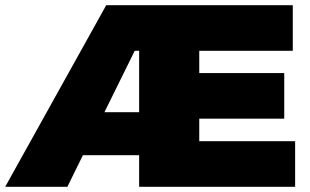

<svg xmlns="http://www.w3.org/2000/svg" viewBox="-30 -721 1197 741"><path d="M739 -176V-263H1067V-439H739V-525H1100V-701H380L-10 0H230L290 -122H507V0H1109V-176ZM373 -288 490 -525H507V-288Z"/></svg>

Font: Montserrat-Arabic Black
Style: Regular
Weight: 900
Designer: Mohamed Gaber
Foundry: Kief Type Foundry
Version: Version 5.008;PS 005.008;hotconv 1.0.88;makeotf.lib2.5.64775